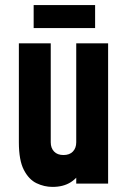

<svg xmlns="http://www.w3.org/2000/svg" viewBox="-20 -720 503 753"><path d="M186 13Q153.5 13 123.2 -1.5Q93 -16 73.5 -53.8Q54 -91.5 54 -162V-550H179V-162Q179 -139.5 192 -125.8Q205 -112 229 -112Q253 -112 266 -125.8Q279 -139.5 279 -162V-550H404V0H279V-84L301 -55Q285.5 -23 256.8 -5Q228 13 186 13ZM112 -700H353V-610H112Z"/></svg>

Font: Mohave Light
Style: Regular
Weight: 300
Designer: Gumpita Rahayu
Foundry: Tokotype
Version: Version 2.003